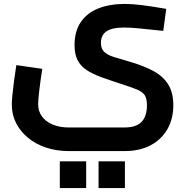

<svg xmlns="http://www.w3.org/2000/svg" viewBox="-20 -520 961 976"><path d="M330 248Q268 248 215 230.5Q162 213 123 181Q84 149 62 106Q40 63 40 12Q40 -6 43 -36.5Q46 -67 51 -106Q56 -145 63 -189L195 -170Q185 -108 179.5 -59Q174 -10 174 10Q174 45 193 71.5Q212 98 247.5 113Q283 128 330 128H613Q671 128 699 100Q727 72 727 14Q727 -17 717 -34Q707 -51 681.5 -62.5Q656 -74 609 -89Q544 -110 497 -127Q450 -144 419.5 -164.5Q389 -185 374 -215Q359 -245 359 -291Q359 -361 390.5 -407.5Q422 -454 479.5 -477Q537 -500 614 -500Q651 -500 697 -494.5Q743 -489 825 -475L810 -363Q736 -371 689 -375.5Q642 -380 611 -380Q549 -380 521 -360.5Q493 -341 493 -302Q493 -273 509 -257Q525 -241 559.5 -230Q594 -219 647 -204Q711 -185 759 -159.5Q807 -134 834 -92.5Q861 -51 861 15Q861 84 831 136.5Q801 189 745.5 218.5Q690 248 613 248ZM284 436V300H418V436ZM481 436V300H615V436Z"/></svg>

Font: Titillium Web
Style: Bold
Weight: 700
Designer: Mohamed Gaber, Accademia di Belle Arti di Urbino
Foundry: Kief Type Foundry, Accademia di Belle Arti di Urbino
Version: Version 3.000